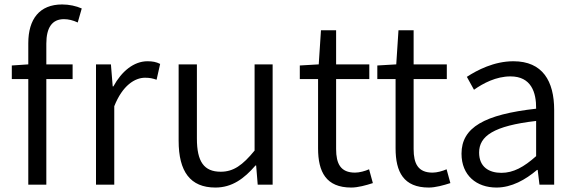

<svg xmlns="http://www.w3.org/2000/svg" viewBox="-20 -829 2590 862"><path d="M33 -474H107V0H188V-474H306V-540H188V-633C188 -705 214 -743 267 -743C287 -743 308 -738 329 -728L347 -791C322 -802 291 -809 259 -809C157 -809 107 -743 107 -635V-540L33 -535Z M411 0H493V-352C530 -446 586 -480 631 -480C653 -480 665 -477 683 -471L699 -542C681 -551 665 -554 642 -554C581 -554 526 -509 489 -441H486L478 -540H411Z M947 13C1022 13 1076 -27 1127 -86H1130L1137 0H1204V-540H1123V-153C1069 -87 1028 -58 971 -58C896 -58 864 -103 864 -207V-540H782V-197C782 -59 834 13 947 13Z M1557 13C1587 13 1623 3 1654 -7L1637 -69C1619 -61 1594 -54 1574 -54C1509 -54 1489 -94 1489 -160V-474H1638V-540H1489V-693H1421L1411 -540L1326 -535V-474H1408V-163C1408 -57 1444 13 1557 13Z M1905 13C1935 13 1971 3 2002 -7L1985 -69C1967 -61 1942 -54 1922 -54C1857 -54 1837 -94 1837 -160V-474H1986V-540H1837V-693H1769L1759 -540L1674 -535V-474H1756V-163C1756 -57 1792 13 1905 13Z M2209 13C2277 13 2339 -22 2391 -66H2394L2402 0H2468V-335C2468 -465 2416 -554 2285 -554C2198 -554 2122 -514 2076 -484L2108 -426C2149 -455 2207 -486 2272 -486C2365 -486 2388 -414 2387 -341C2155 -315 2052 -257 2052 -139C2052 -41 2120 13 2209 13ZM2231 -53C2176 -53 2131 -79 2131 -144C2131 -218 2196 -264 2387 -286V-128C2332 -79 2285 -53 2231 -53Z"/></svg>

Font: Noto Sans JP DemiLight
Style: Regular
Weight: 350
Designer: Ryoko NISHIZUKA 西塚涼子 (kana, bopomofo & ideographs); Paul D. Hunt (Latin, Greek & Cyrillic); Sandoll Communications 산돌커뮤니
Foundry: Adobe
Version: Version 2.004;hotconv 1.0.118;makeotfexe 2.5.65603